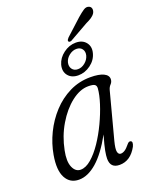

<svg xmlns="http://www.w3.org/2000/svg" viewBox="-144 -839 729 925"><g transform="rotate(-20 220.5 -376.5)"><path d="M321.5 -109Q311.5 -70 315.2 -55.5Q319 -41 330.5 -41Q340.5 -41 351.2 -47.8Q362 -54.5 376.5 -72.5Q386 -84.5 395 -81Q407 -76.5 396 -52.5Q363 8 307 8Q259.5 8 259.5 -40.5Q259.5 -55.5 264 -80.2Q268.5 -105 283.5 -156.5Q237.5 -73 191 -32.5Q144.5 8 99 8Q53 8 31.8 -31.5Q10.5 -71 23.5 -146Q33 -201 58.2 -253Q83.5 -305 122 -346.8Q160.5 -388.5 210 -413Q259.5 -437.5 317 -437.5Q361.5 -437.5 384.8 -426.2Q408 -415 407.5 -395Q407 -381 397.5 -371.2Q388 -361.5 384 -345.5ZM81 -148.5Q70 -95 83 -64.8Q96 -34.5 122.5 -34.5Q149 -34.5 177.5 -59Q206 -83.5 232.8 -123.2Q259.5 -163 281.2 -209Q303 -255 317 -298.8Q331 -342.5 333.5 -374.5Q334.5 -388 326.2 -394Q318 -400 293 -400Q250.5 -400 206.5 -365.8Q162.5 -331.5 128.5 -274.2Q94.5 -217 81 -148.5ZM366 -727.5Q386 -745 400.5 -754.5Q415 -764 428 -758.5Q438 -754.5 440 -744.5Q442 -734.5 436.5 -723.5Q430 -712.5 417.8 -704.2Q405.5 -696 389 -688.5L292 -633.5Q288 -632 283.5 -632Q279 -632 277 -636Q275 -640 278.2 -644.8Q281.5 -649.5 285 -653.5ZM267.5 -465.5Q233.5 -465.5 215.8 -487.2Q198 -509 206.5 -542Q215.5 -574 245 -596Q274.5 -618 308.5 -618Q342.5 -618 360 -595.8Q377.5 -573.5 369 -542Q360.5 -509 331 -487.2Q301.5 -465.5 267.5 -465.5ZM301 -588.5Q281.5 -588.5 264 -575Q246.5 -561.5 241 -542Q236 -522 246 -508Q256 -494 275.5 -494Q295 -494 312.2 -508Q329.5 -522 335 -542Q340 -561.5 330.2 -575Q320.5 -588.5 301 -588.5Z"/></g></svg>

Font: Fraunces 144pt SuperSoft Light
Style: Italic
Weight: 300
Italic angle: -16°
Version: Version 1.000;[b76b70a41]